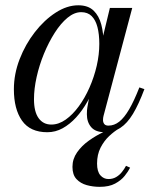

<svg xmlns="http://www.w3.org/2000/svg" viewBox="-20 -490 588 726"><path d="M159 10Q94 10 63.2 -33.8Q32.5 -77.5 32.5 -152.5Q32.5 -210 54.2 -266.2Q76 -322.5 111.8 -368.5Q147.5 -414.5 190.5 -442.2Q233.5 -470 276 -470Q313 -470 333.8 -450Q354.5 -430 363 -397.2Q371.5 -364.5 371.5 -325.5Q371.5 -291 364.2 -252.8Q357 -214.5 343.2 -177Q329.5 -139.5 310.5 -105.8Q291.5 -72 267.8 -46Q244 -20 216.8 -5Q189.5 10 159 10ZM174 -19Q202 -19 228.5 -37.8Q255 -56.5 278 -88Q301 -119.5 318.5 -159.2Q336 -199 345.8 -241.5Q355.5 -284 355.5 -324Q355.5 -360.5 348.5 -387.5Q341.5 -414.5 326.5 -429.2Q311.5 -444 287 -444Q261 -444 235.2 -422.8Q209.5 -401.5 186.8 -365.8Q164 -330 146.2 -286.8Q128.5 -243.5 118.5 -198.8Q108.5 -154 108.5 -115Q108.5 -67.5 126 -43.2Q143.5 -19 174 -19ZM376.5 10Q341.5 10 325 -9Q308.5 -28 308.5 -58Q308.5 -66.5 309 -73.2Q309.5 -80 310.5 -85L325 -165.5L350.5 -243L365 -334L395.5 -460H480L371.5 -52Q369.5 -44.5 369.5 -36Q369.5 -27.5 374.2 -21.2Q379 -15 390 -15Q412 -15 431 -30Q450 -45 468.5 -76.8Q487 -108.5 507 -159.5L526 -153Q504.5 -95.5 482.8 -59.5Q461 -23.5 435.5 -6.8Q410 10 376.5 10ZM357 216.5Q331.5 216.5 308 210Q284.5 203.5 269.2 187.2Q254 171 254 141Q254 111 271.5 86Q289 61 316 41.8Q343 22.5 372 9Q401 -4.5 424 -11.5L429.5 -3.5Q412 6.5 392.8 24.5Q373.5 42.5 360.2 68.5Q347 94.5 347 128.5Q347 158.5 359.5 172.8Q372 187 390 187Q406.5 187 419.2 179.5Q432 172 441.2 160.2Q450.5 148.5 456.5 137L472 144Q465 158 451.5 175Q438 192 415.2 204.2Q392.5 216.5 357 216.5Z"/></svg>

Font: Bodoni Moda
Style: Italic
Weight: 400
Italic angle: -13°
Designer: Owen Earl
Foundry: indestructible type
Version: Version 2.005